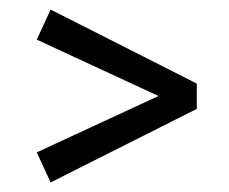

<svg xmlns="http://www.w3.org/2000/svg" viewBox="-20 -441 480 402"><path d="M86 -59 57 -122 327 -247V-233L57 -358L86 -421L392 -266V-213Z"/></svg>

Font: Yrsa Medium
Style: Regular
Weight: 500
Designer: Anna Giedrys (Yrsa+Rasa design), David Brezina (Yrsa art-direction, Rasa art-direction, design)
Foundry: Rosetta Type Foundry
Version: Version 2.004